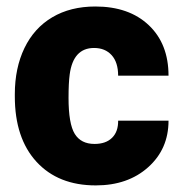

<svg xmlns="http://www.w3.org/2000/svg" viewBox="-20 -558 560 588"><path d="M269.5 -117.2Q304.2 -117.2 323.2 -136Q342.3 -154.8 341.8 -188.5H496.1Q496.1 -101.6 433.8 -45.9Q371.6 9.8 273.4 9.8Q158.2 9.8 91.8 -62.5Q25.4 -134.8 25.4 -262.7V-269.5Q25.4 -349.6 54.9 -410.9Q84.5 -472.2 140.1 -505.1Q195.8 -538.1 272 -538.1Q375 -538.1 435.5 -481Q496.1 -423.8 496.1 -326.2H341.8Q341.8 -367.2 321.8 -389.2Q301.8 -411.1 268.1 -411.1Q204.1 -411.1 193.4 -329.6Q189.9 -303.7 189.9 -258.3Q189.9 -178.7 209 -147.9Q228 -117.2 269.5 -117.2Z"/></svg>

Font: Vazir Black
Style: Black
Weight: 900
Designer: Saber Rastikerdar
Foundry: Saber Rastikerdar
Version: Version 30.0.0